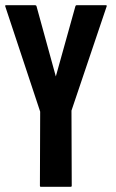

<svg xmlns="http://www.w3.org/2000/svg" viewBox="-23 -716 444 736"><path d="M133 0Q130 0 130 -4L131 -288L-3 -692Q-4 -696 0 -696H111Q116 -696 117 -692L191 -423L266 -692Q267 -696 271 -696H383Q387 -696 386 -692L251 -292L252 -4Q252 0 248 0Z"/></svg>

Font: Staatliches
Style: Regular
Weight: 400
Designer: Brian LaRossa & Erica Carras
Foundry: Type Brut Foundry
Version: Version 1.000; ttfautohint (v1.8.2) -l 8 -r 50 -G 200 -x 14 